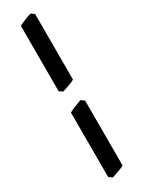

<svg xmlns="http://www.w3.org/2000/svg" viewBox="-253 -795 752 1017"><g transform="rotate(-30 122.5 -286.0)"><path d="M175.8 -356.4Q169.9 -352.1 154.5 -345.9Q139.2 -339.8 123.3 -334.7Q107.4 -329.6 99.6 -327.1L79.1 -340.8V-740.7Q92.8 -748 117.2 -758.1Q141.6 -768.1 155.8 -771.5L175.8 -757.8ZM175.8 168.5Q169.9 173.3 154.5 179.4Q139.2 185.5 123.3 190.7Q107.4 195.8 99.6 198.2L79.1 184.1V-210.4Q92.8 -218.3 117.2 -228Q141.6 -237.8 155.8 -242.2Q160.2 -239.3 165.8 -235.1Q171.4 -231 175.8 -227.5Z"/></g></svg>

Font: Namdhinggo SemiBold
Style: Regular
Weight: 600
Designer: Victor Gaultney
Foundry: SIL International
Version: Version 3.001